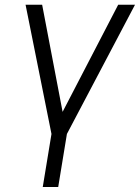

<svg xmlns="http://www.w3.org/2000/svg" viewBox="-20 -565 576 790"><path d="M85.2 -545.5H153.4L237.6 -104.8L466.3 -545.5H535.5L255.3 -13.8L219.5 204.5H155.9L191.8 -13.8Z"/></svg>

Font: Karasuma Gothic
Style: Light Italic
Weight: 300
Italic angle: 9.39998°
Designer: Rasmus Andersson / Ryoko Nishizuka
Foundry: rsms
Version: Version 1.00